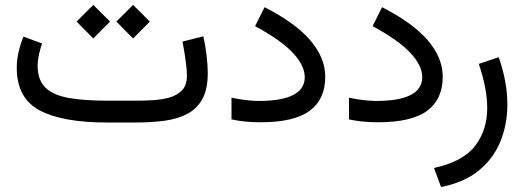

<svg xmlns="http://www.w3.org/2000/svg" viewBox="-20 -499 2136 782"><path d="M531.2 0H417.5Q233.4 0 140.9 -49.8Q48.3 -99.6 48.3 -222.2Q48.3 -255.9 55.9 -288.1Q63.5 -320.3 75.7 -350.1L151.4 -321.8Q143.6 -300.3 138.4 -275.9Q133.3 -251.5 133.3 -229.5Q133.8 -172.4 165.5 -141.8Q197.3 -111.3 260.3 -100.1Q323.2 -88.9 417.5 -88.9H531.7Q564.9 -88.9 601.3 -90.8Q637.7 -92.8 669.4 -101.6Q701.2 -110.4 721.2 -131.1Q741.2 -151.9 741.2 -189.5Q741.2 -216.8 735.8 -254.6Q730.5 -292.5 723.1 -329.6L808.1 -351.1Q816.9 -313 821.5 -272.2Q826.2 -231.4 826.2 -201.2Q826.2 -134.8 803.7 -94.7Q781.2 -54.7 741 -34.2Q700.7 -13.7 647.2 -6.8Q593.8 0 531.2 0ZM522 -479 590.3 -411.1 522 -342.3 454.1 -411.1ZM359.9 -479 428.2 -411.1 359.9 -342.3 292 -411.1Z M1033.7 -87.9Q1221.2 -87.9 1221.2 -185.1Q1221.2 -231 1174.3 -282.2Q1127.4 -333.5 1019 -392.6L1057.6 -469.7Q1183.1 -405.8 1243.9 -334.7Q1304.7 -263.7 1304.7 -186.5Q1304.7 -94.7 1241.5 -47.9Q1178.2 -1 1041 -1Q975.6 -1 922.9 -12.7V-101.1Q986.8 -87.9 1033.7 -87.9Z M1512.2 -87.9Q1699.7 -87.9 1699.7 -185.1Q1699.7 -231 1652.8 -282.2Q1606 -333.5 1497.6 -392.6L1536.1 -469.7Q1661.6 -405.8 1722.4 -334.7Q1783.2 -263.7 1783.2 -186.5Q1783.2 -94.7 1720 -47.9Q1656.7 -1 1519.5 -1Q1454.1 -1 1401.4 -12.7V-101.1Q1465.3 -87.9 1512.2 -87.9Z M1776.4 262.7 1747.6 185.1Q1866.7 159.2 1915.5 94.5Q1964.4 29.8 1964.4 -58.6Q1964.4 -100.1 1955.3 -145.8Q1946.3 -191.4 1930.2 -238.8L2011.2 -266.1Q2046.4 -166 2046.4 -73.2Q2046.4 8.3 2017.8 77.9Q1989.3 147.5 1929.4 196Q1869.6 244.6 1776.4 262.7Z"/></svg>

Font: Vazirmatn UI FD
Style: Regular
Weight: 400
Designer: Saber Rastikerdar
Foundry: Saber Rastikerdar
Version: Version 33.003